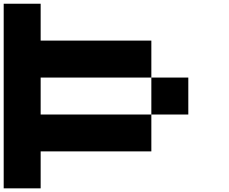

<svg xmlns="http://www.w3.org/2000/svg" viewBox="-20 -820 1240 1040"><path d="M1000 -199.7H799.8V-399.9H1000ZM200.2 0V200.2H0V-799.8H200.2V-600.1H799.8V-399.9H200.2V-199.7H799.8V0Z"/></svg>

Font: QuinqueFive
Style: Regular
Weight: 400
Monospace: yes
Designer: GGBotNet
Foundry: GGBotNet
Version: 1.1